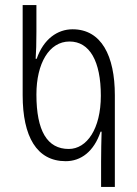

<svg xmlns="http://www.w3.org/2000/svg" viewBox="-20 -734 539 754"><path d="M377 0H431V-360C431 -515 378 -619 265 -619C206 -619 151 -581 124 -503H120C122 -529 123 -565 123 -609V-714H69V-360C69 -198 124 -101 238 -101C298 -101 349 -139 375 -217H379C378 -179 377 -141 377 -100ZM250 -149C166 -149 123 -219 123 -363C123 -485 173 -571 253 -571C332 -571 376 -494 376 -358C376 -228 321 -149 250 -149Z"/></svg>

Font: Noto Sans Georgian ExtraCondensed Light
Style: Regular
Weight: 300
Width: 2
Designer: Monotype Design Team, Akaki Razmadze
Foundry: Google LLC
Version: Version 2.005